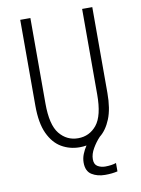

<svg xmlns="http://www.w3.org/2000/svg" viewBox="-95 -764 740 1005"><g transform="rotate(-10 275.0 -262.0)"><path d="M275.5 11Q223 11 179.5 -14.2Q136 -39.5 110 -95.2Q84 -151 84 -243.5V-700H138V-245.5Q138 -132 176.8 -84.5Q215.5 -37 275.5 -37Q336 -37 374.5 -84.5Q413 -132 413 -245.5V-700H467V-243.5Q467 -160 445.2 -106.5Q423.5 -53 388 -25Q366 -2 348.8 27.8Q331.5 57.5 331.5 85Q331.5 112.5 349.2 123Q367 133.5 389.5 133.5Q406 133.5 421.5 131.2Q437 129 447.5 125V169.5Q419 176.5 381.5 176.5Q340 176.5 310.5 158Q281 139.5 281 94Q281 71 289.8 49Q298.5 27 311.5 8Q294 11 275.5 11Z"/></g></svg>

Font: Trispace SemiCondensed ExtraLight
Style: Regular
Weight: 200
Width: 4
Designer: Tyler Finck
Foundry: Etcetera Type Company
Version: Version 1.210; ttfautohint (v1.8.3)